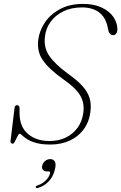

<svg xmlns="http://www.w3.org/2000/svg" viewBox="-20 -730 621 983"><path d="M238 10Q193 10 164 1.5Q135 -7 118.5 -17.8Q102 -28.5 93.5 -37Q85 -45.5 80.5 -45.5Q77 -45.5 72.5 -37.8Q68 -30 63.5 -20Q59 -10 54.5 -2.2Q50 5.5 46 5.5Q39 5.5 35.8 1.8Q32.5 -2 34 -9L54.5 -178Q55.5 -185 59 -188.2Q62.5 -191.5 67.5 -191.5Q73 -191.5 76.5 -187.8Q80 -184 80 -177.5V-150.5Q80.5 -80.5 123.2 -44.2Q166 -8 233 -8Q280.5 -8 317.2 -26Q354 -44 377 -75.8Q400 -107.5 406 -149.5Q414 -199 392.2 -238.5Q370.5 -278 303 -325Q231.5 -375.5 199.8 -421Q168 -466.5 176 -526.5Q181.5 -572 209.2 -614Q237 -656 286.5 -683Q336 -710 405 -710Q461.5 -710 501 -691.2Q540.5 -672.5 560.8 -642.8Q581 -613 581 -579.5Q581 -566.5 575 -558.2Q569 -550 560.5 -550Q550 -550 544.2 -555.8Q538.5 -561.5 536 -569.5L530 -596Q519 -644 485.5 -668Q452 -692 400 -692Q345 -692 304 -671.8Q263 -651.5 239 -618.2Q215 -585 210.5 -544.5Q202.5 -490 230.2 -447.2Q258 -404.5 326 -354Q374.5 -320 401.5 -290Q428.5 -260 438 -229.8Q447.5 -199.5 443.5 -164.5Q438.5 -110 410.8 -71Q383 -32 338.5 -11Q294 10 238 10ZM219.5 147.5Q205 147.5 199 138.5Q193 129.5 196.5 117Q200 102.5 211.8 93.5Q223.5 84.5 237.5 84.5Q253.5 84.5 261 97.8Q268.5 111 260 141.5Q251 176.5 228 200Q205 223.5 175 232Q170 233.5 167 232.8Q164 232 163 228.5Q162.5 225.5 165 223Q167.5 220.5 172 219.5Q188.5 214 201.8 204.5Q215 195 224 183Q233 171 236 159Q239 147.5 228 147.5Z"/></svg>

Font: Fraunces Thin
Style: Italic
Weight: 250
Italic angle: -16°
Version: Version 1.000;[b76b70a41]